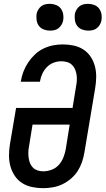

<svg xmlns="http://www.w3.org/2000/svg" viewBox="-20 -975 552 1003"><path d="M205 8Q176 8 147.5 2Q119 -4 96 -18.5Q73 -33 57.5 -56Q42 -79 34.5 -106Q27 -133 27 -162.5Q27 -192 32 -222L64 -411H359L378 -528Q381 -543 381.5 -558Q382 -573 379.5 -587.5Q377 -602 371 -615Q365 -628 354.5 -637.5Q344 -647 329.5 -651Q315 -655 300 -655Q280 -655 260 -647.5Q240 -640 225 -624.5Q210 -609 201 -589.5Q192 -570 189 -550L188 -548H88L89 -551Q93 -576 102.5 -601Q112 -626 127 -648.5Q142 -671 162 -690Q182 -709 206.5 -721Q231 -733 257 -738Q283 -743 308 -743Q337 -743 365 -737Q393 -731 416 -716Q439 -701 454 -678Q469 -655 476 -628Q483 -601 482.5 -572Q482 -543 477 -513L421 -179Q417 -154 408.5 -129Q400 -104 386 -82Q372 -60 351 -42Q330 -24 306 -12.5Q282 -1 256 3.5Q230 8 205 8ZM206 -80Q227 -80 249 -88Q271 -96 286.5 -113Q302 -130 310.5 -151Q319 -172 323 -193L344 -324H150L131 -207Q128 -192 128 -177Q128 -162 130 -148Q132 -134 137.5 -121Q143 -108 153 -98.5Q163 -89 177 -84.5Q191 -80 206 -80ZM441 -815Q424 -815 408.5 -821Q393 -827 383.5 -839.5Q374 -852 371.5 -868.5Q369 -885 371 -902Q373 -913 379.5 -924Q386 -935 395.5 -942.5Q405 -950 417 -952.5Q429 -955 440 -955Q457 -955 472.5 -949Q488 -943 497.5 -930.5Q507 -918 510 -901.5Q513 -885 510 -868Q508 -857 501.5 -846Q495 -835 485.5 -827.5Q476 -820 464 -817.5Q452 -815 441 -815ZM241 -815Q224 -815 208.5 -821Q193 -827 183.5 -839.5Q174 -852 171.5 -868.5Q169 -885 171 -902Q173 -913 179.5 -924Q186 -935 195.5 -942.5Q205 -950 217 -952.5Q229 -955 240 -955Q257 -955 272.5 -949Q288 -943 297.5 -930.5Q307 -918 310 -901.5Q313 -885 310 -868Q308 -857 301.5 -846Q295 -835 285.5 -827.5Q276 -820 264 -817.5Q252 -815 241 -815Z"/></svg>

Font: Iosevka Semibold Oblique
Style: Regular
Weight: 600
Italic angle: -9°
Monospace: yes
Designer: Belleve Invis
Foundry: Belleve Invis
Version: Version 32.5.0; ttfautohint (v1.8.4)